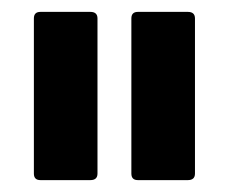

<svg xmlns="http://www.w3.org/2000/svg" viewBox="-20 -703 384 323"><path d="M212 -400Q201 -400 201 -411V-672Q201 -683 212 -683H296Q308 -683 308 -672V-411Q308 -400 296 -400ZM48 -400Q37 -400 37 -411V-672Q37 -683 48 -683H132Q144 -683 144 -672V-411Q144 -400 132 -400Z"/></svg>

Font: Sofia Sans Condensed
Style: Bold
Weight: 700
Designer: Botio Nikoltchev, Ani Petrova
Foundry: lettersoup
Version: Version 4.101; ttfautohint (v1.8.4.7-5d5b)